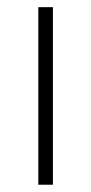

<svg xmlns="http://www.w3.org/2000/svg" viewBox="-20 -508 251 528"><path d="M125.5 0H85.4V-488.3H125.5Z"/></svg>

Font: Kumbh Sans ExtraLight
Style: Regular
Weight: 250
Version: Version 1.005